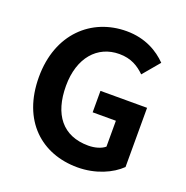

<svg xmlns="http://www.w3.org/2000/svg" viewBox="-135 -879 988 1018"><g transform="rotate(20 358.5 -370.0)"><path d="M409 14C512 14 599 -26 649 -75V-409H386V-288H517V-142C496 -124 460 -114 424 -114C279 -114 205 -211 205 -372C205 -531 291 -627 414 -627C481 -627 523 -600 559 -565L638 -659C590 -708 516 -754 409 -754C212 -754 54 -611 54 -367C54 -120 207 14 409 14Z"/></g></svg>

Font: Source Han Sans Old Style Bold
Style: Regular
Weight: 700
Designer: Ryoko NISHIZUKA (kana & ideographs); Paul D. Hunt (Latin, Greek & Cyrillic); Wenlong ZHANG (bopomofo); Sandoll Communica
Foundry: Adobe Systems Incorporated
Version: Version 1.004;PS 1.004;hotconv 1.0.81;makeotf.lib2.5.63406